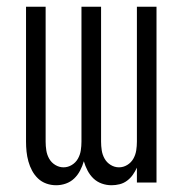

<svg xmlns="http://www.w3.org/2000/svg" viewBox="-20 -540 540 568"><path d="M146 8Q131 8 117 3Q103 -2 92.5 -12Q82 -22 75 -35Q68 -48 64 -62.5Q60 -77 58.5 -91.5Q57 -106 57 -121V-520H115V-121Q115 -108 117 -95Q119 -82 125.5 -70.5Q132 -59 143.5 -52Q155 -45 168 -45Q181 -45 192.5 -52Q204 -59 210.5 -70.5Q217 -82 219 -95Q221 -108 221 -121V-520H279V-121Q279 -108 281 -95Q283 -82 289.5 -70.5Q296 -59 307.5 -52Q319 -45 332 -45Q345 -45 356.5 -52Q368 -59 374.5 -70.5Q381 -82 383 -95Q385 -108 385 -121V-520H443V0H385V-44Q380 -33 373 -23Q366 -13 356 -5.5Q346 2 334 5Q322 8 310 8Q295 8 281 3Q267 -2 256.5 -12Q246 -22 239 -35.5Q232 -49 228 -63Q224 -49 217 -35.5Q210 -22 199.5 -12Q189 -2 175 3Q161 8 146 8Z"/></svg>

Font: Iosevka Light
Style: Regular
Weight: 300
Monospace: yes
Designer: Belleve Invis
Foundry: Belleve Invis
Version: Version 32.5.0; ttfautohint (v1.8.4)